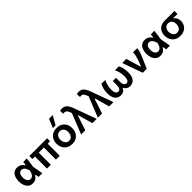

<svg xmlns="http://www.w3.org/2000/svg" viewBox="486 -2626 4475 4475"><g transform="rotate(-45 2723.0 -389.0)"><path d="M245 12.5Q176.5 12.5 131.2 -24.8Q86 -62 63.5 -121.8Q41 -181.5 41 -250Q41 -324 62.5 -383.2Q84 -442.5 127.8 -476.8Q171.5 -511 238.5 -511Q299.5 -511 345 -483.8Q390.5 -456.5 416 -411H426.5Q429.5 -434 431.2 -455.5Q433 -477 434.5 -498L551.5 -503.5Q548 -443.5 539.2 -380Q530.5 -316.5 519.5 -260.5Q531 -195.5 542.5 -130.5Q553.5 -65 565 0H444Q439.5 -23 435.2 -46Q431 -69 427 -91.5H418Q393.5 -47 350.5 -17.2Q307.5 12.5 245 12.5ZM280.5 -96.5Q321.5 -96.5 355.5 -133.8Q389.5 -171 405 -253Q382.5 -332.5 349.5 -366.5Q316.5 -400.5 277 -400.5Q220.5 -400.5 195.8 -356.2Q171 -312 171 -249Q171 -210 182.5 -175.2Q194 -140.5 218.2 -118.5Q242.5 -96.5 280.5 -96.5Z M719.5 0V-398H636V-498H1220V-398H1140.5V0H1014.5V-398H845.5V0Z M1546 12.5Q1458 12.5 1400 -24.5Q1342 -61.5 1313.5 -121.5Q1285 -181.5 1285 -251Q1285 -325.5 1315 -384.2Q1345 -443 1402.8 -477Q1460.5 -511 1543.5 -511Q1628.5 -511 1686.2 -476.5Q1744 -442 1773.2 -383.2Q1802.5 -324.5 1802.5 -251Q1802.5 -176 1772.2 -116.5Q1742 -57 1684.5 -22.2Q1627 12.5 1546 12.5ZM1545.5 -92.5Q1588.5 -92.5 1616.8 -115Q1645 -137.5 1659 -173.8Q1673 -210 1673 -251Q1673 -322.5 1638 -364.2Q1603 -406 1545 -406Q1481.5 -406 1448 -361.2Q1414.5 -316.5 1414.5 -251Q1414.5 -210 1429 -173.8Q1443.5 -137.5 1472.8 -115Q1502 -92.5 1545.5 -92.5ZM1484.5 -569.5Q1506.5 -624 1529 -678.5Q1551 -732.5 1573 -786.5L1696.5 -789.5Q1664.5 -733.5 1634 -679Q1603.5 -624.5 1573 -571Z M1843.5 0Q1870.5 -67.5 1899.5 -140.5Q1928.5 -213.5 1956 -282.5Q1976.5 -334.5 1999.5 -391.5Q2022 -448.5 2044.5 -505Q2020.5 -578 1995 -608.8Q1969.5 -639.5 1926.5 -639.5Q1920.5 -639.5 1910.8 -638.2Q1901 -637 1890.5 -634L1885 -734.5Q1900 -738.5 1917.8 -741.5Q1935.5 -744.5 1955.5 -744.5Q2004.5 -744.5 2040.5 -724.5Q2076.5 -704.5 2105 -660.5Q2133.5 -616.5 2160 -543.5L2256.5 -278.5Q2280 -213.5 2297 -166.5Q2314 -119.5 2328.5 -80.5Q2342.5 -41.5 2357.5 0H2216.5Q2201 -55 2185.2 -110.2Q2169.5 -165.5 2153.5 -221.5L2113 -364.5H2102L2054 -219Q2035.5 -161.5 2017.5 -107.5Q1999.5 -53.5 1982 0Z M2396 0Q2423 -67.5 2452 -140.5Q2481 -213.5 2508.5 -282.5Q2529 -334.5 2552 -391.5Q2574.5 -448.5 2597 -505Q2573 -578 2547.5 -608.8Q2522 -639.5 2479 -639.5Q2473 -639.5 2463.2 -638.2Q2453.5 -637 2443 -634L2437.5 -734.5Q2452.5 -738.5 2470.2 -741.5Q2488 -744.5 2508 -744.5Q2557 -744.5 2593 -724.5Q2629 -704.5 2657.5 -660.5Q2686 -616.5 2712.5 -543.5L2809 -278.5Q2832.5 -213.5 2849.5 -166.5Q2866.5 -119.5 2881 -80.5Q2895 -41.5 2910 0H2769Q2753.5 -55 2737.8 -110.2Q2722 -165.5 2706 -221.5L2665.5 -364.5H2654.5L2606.5 -219Q2588 -161.5 2570 -107.5Q2552 -53.5 2534.5 0Z M3146 12.5Q3092 12.5 3048 -14.2Q3004 -41 2978.2 -97.5Q2952.5 -154 2952.5 -244Q2952.5 -311.5 2967.2 -379.8Q2982 -448 3014.5 -502L3140.5 -498Q3111.5 -447 3095 -377Q3078.5 -307 3078.5 -240Q3078.5 -160 3103 -126.2Q3127.5 -92.5 3167 -92.5Q3207 -92.5 3226.2 -130.2Q3245.5 -168 3245.5 -223V-359H3352.5V-216.5Q3352.5 -165.5 3374.5 -129Q3396.5 -92.5 3437 -92.5Q3473 -92.5 3496 -127Q3519 -161.5 3519 -240Q3519 -305 3503.5 -376Q3488 -447 3457.5 -498L3586 -502Q3618 -448 3631.8 -379.8Q3645.5 -311.5 3645.5 -244Q3645.5 -154 3620 -97.5Q3594.5 -41 3551.2 -14.2Q3508 12.5 3453.5 12.5Q3391.5 12.5 3354.2 -15.8Q3317 -44 3303.5 -79H3294Q3281 -45.5 3245.8 -16.5Q3210.5 12.5 3146 12.5Z M3877 0Q3860 -47 3843 -95Q3826 -143 3809.5 -188.5L3778 -277Q3758.5 -332 3739 -388Q3719 -443.5 3699.5 -498L3834 -502Q3852 -442 3874.5 -365Q3897 -288 3918 -218.5L3941.5 -137.5H3952.5L4014 -298Q4032 -350.5 4042.2 -399.2Q4052.5 -448 4053.5 -498H4188.5Q4184 -434.5 4164.8 -375.2Q4145.5 -316 4121 -260.5Q4093 -195.5 4064.2 -129.5Q4035.5 -63.5 4007.5 0Z M4451 12.5Q4382.5 12.5 4337.2 -24.8Q4292 -62 4269.5 -121.8Q4247 -181.5 4247 -250Q4247 -324 4268.5 -383.2Q4290 -442.5 4333.8 -476.8Q4377.5 -511 4444.5 -511Q4505.5 -511 4551 -483.8Q4596.5 -456.5 4622 -411H4632.5Q4635.5 -434 4637.2 -455.5Q4639 -477 4640.5 -498L4757.5 -503.5Q4754 -443.5 4745.2 -380Q4736.5 -316.5 4725.5 -260.5Q4737 -195.5 4748.5 -130.5Q4759.5 -65 4771 0H4650Q4645.5 -23 4641.2 -46Q4637 -69 4633 -91.5H4624Q4599.5 -47 4556.5 -17.2Q4513.5 12.5 4451 12.5ZM4486.5 -96.5Q4527.5 -96.5 4561.5 -133.8Q4595.5 -171 4611 -253Q4588.5 -332.5 4555.5 -366.5Q4522.5 -400.5 4483 -400.5Q4426.5 -400.5 4401.8 -356.2Q4377 -312 4377 -249Q4377 -210 4388.5 -175.2Q4400 -140.5 4424.2 -118.5Q4448.5 -96.5 4486.5 -96.5Z M5107.5 12.5Q5020 12.5 4962 -24.2Q4904 -61 4875.2 -120.8Q4846.5 -180.5 4846.5 -250Q4846.5 -362 4912 -430Q4977.5 -498 5104.5 -498H5418V-398H5281V-388.5Q5321 -363 5341.5 -320.2Q5362 -277.5 5362 -227Q5362 -159.5 5332 -105.2Q5302 -51 5245.2 -19.2Q5188.5 12.5 5107.5 12.5ZM5107 -92.5Q5150 -92.5 5178.2 -114.8Q5206.5 -137 5220.5 -173Q5234.5 -209 5234.5 -249.5Q5234.5 -317.5 5200.5 -358.5Q5166.5 -399.5 5106.5 -399.5Q5043 -399.5 5009.5 -356.5Q4976 -313.5 4976 -248.5Q4976 -208 4990.5 -172.5Q5005 -137 5034.2 -114.8Q5063.5 -92.5 5107 -92.5Z"/></g></svg>

Font: Heraclito SemiBold
Style: Regular
Weight: 600
Designer: Kostas Bartsokas (font) & Cristiano Sobral (main changes)
Foundry: Kostas Bartsokas (font) & Cristiano Sobral (main changes)
Version: Version 1.00;July 8, 2020;FontCreator 13.0.0.2655 64-bit